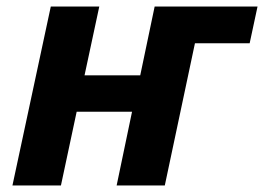

<svg xmlns="http://www.w3.org/2000/svg" viewBox="-20 -566 806 586"><path d="M18 0H166L214 -225H383L336 0H483L575 -434H742L766 -546H452L408 -336H238L283 -546H135Z"/></svg>

Font: Noto Sans
Style: Bold Italic
Weight: 700
Italic angle: -12°
Designer: Monotype Design Team
Foundry: Monotype Imaging Inc.
Version: Version 2.013